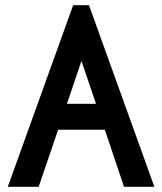

<svg xmlns="http://www.w3.org/2000/svg" viewBox="-20 -720 625 740"><path d="M323 -700H262L10 0H129L204 -220H384L458 0H575ZM350 -320H238L294 -485Z"/></svg>

Font: Mint Spirit No2
Style: Bold
Weight: 700
Designer: HARENDAL Hirwen
Foundry: Arkandis Digital Foundry.
Version: Version 1.004;FFEdit